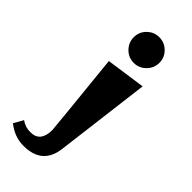

<svg xmlns="http://www.w3.org/2000/svg" viewBox="-272 -639 785 785"><g transform="rotate(45 120.5 -246.5)"><path d="M81.5 -473.1Q59.6 -495.1 59.6 -525.9Q59.6 -556.6 81.5 -578.1Q103.5 -599.6 133.8 -599.6Q164.1 -599.6 186 -578.1Q208 -556.6 208 -525.9Q208 -495.1 186 -473.1Q164.1 -451.2 133.8 -451.2Q103.5 -451.2 81.5 -473.1ZM54.7 107.4Q2.9 107.4 -41 72.3L-17.6 31.2Q6.8 48.8 36.1 47.9Q92.8 47.9 92.8 -22.5Q92.8 -30.3 56.6 -384.8L227.5 -409.2L175.8 3.9Q163.1 107.4 54.7 107.4Z"/></g></svg>

Font: Ravi Prakash
Style: Regular
Weight: 400
Designer: Appaji Ambarisha Darbha
Version: Version 1.0.4; ttfautohint (v1.2.42-39fb)